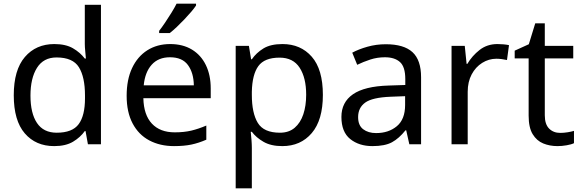

<svg xmlns="http://www.w3.org/2000/svg" viewBox="-20 -786 3169 1046"><path d="M275 10Q175 10 115 -59.5Q55 -129 55 -267Q55 -405 115.5 -475.5Q176 -546 276 -546Q338 -546 377.5 -523Q417 -500 442 -467H448Q447 -480 444.5 -505.5Q442 -531 442 -546V-760H530V0H459L446 -72H442Q418 -38 378 -14Q338 10 275 10ZM289 -63Q374 -63 408.5 -109.5Q443 -156 443 -250V-266Q443 -366 410 -419.5Q377 -473 288 -473Q217 -473 181.5 -416.5Q146 -360 146 -265Q146 -169 181.5 -116Q217 -63 289 -63Z M907 -546Q976 -546 1025.5 -516Q1075 -486 1101.5 -431.5Q1128 -377 1128 -304V-251H761Q763 -160 807.5 -112.5Q852 -65 932 -65Q983 -65 1022.5 -74.5Q1062 -84 1104 -102V-25Q1063 -7 1023 1.5Q983 10 928 10Q852 10 793.5 -21Q735 -52 702.5 -113.5Q670 -175 670 -264Q670 -352 699.5 -415Q729 -478 782.5 -512Q836 -546 907 -546ZM906 -474Q843 -474 806.5 -433.5Q770 -393 763 -321H1036Q1035 -389 1004 -431.5Q973 -474 906 -474ZM1048 -756Q1039 -742 1022 -722Q1005 -702 984.5 -680.5Q964 -659 943.5 -639.5Q923 -620 905 -606H847V-618Q862 -637 879.5 -663Q897 -689 914 -716.5Q931 -744 942 -766H1048Z M1519 -546Q1618 -546 1678.5 -477Q1739 -408 1739 -269Q1739 -132 1678.5 -61Q1618 10 1518 10Q1456 10 1415.5 -13.5Q1375 -37 1352 -68H1346Q1348 -51 1350 -25Q1352 1 1352 20V240H1264V-536H1336L1348 -463H1352Q1376 -498 1415 -522Q1454 -546 1519 -546ZM1503 -472Q1421 -472 1387.5 -426Q1354 -380 1352 -286V-269Q1352 -170 1384.5 -116.5Q1417 -63 1505 -63Q1554 -63 1585.5 -90Q1617 -117 1632.5 -163.5Q1648 -210 1648 -270Q1648 -362 1612.5 -417Q1577 -472 1503 -472Z M2082 -545Q2180 -545 2227 -502Q2274 -459 2274 -365V0H2210L2193 -76H2189Q2154 -32 2115.5 -11Q2077 10 2009 10Q1936 10 1888 -28.5Q1840 -67 1840 -149Q1840 -229 1903 -272.5Q1966 -316 2097 -320L2188 -323V-355Q2188 -422 2159 -448Q2130 -474 2077 -474Q2035 -474 1997 -461.5Q1959 -449 1926 -433L1899 -499Q1934 -518 1982 -531.5Q2030 -545 2082 -545ZM2108 -259Q2008 -255 1969.5 -227Q1931 -199 1931 -148Q1931 -103 1958.5 -82Q1986 -61 2029 -61Q2097 -61 2142 -98.5Q2187 -136 2187 -214V-262Z M2690 -546Q2705 -546 2722.5 -544.5Q2740 -543 2753 -540L2742 -459Q2729 -462 2713.5 -464Q2698 -466 2684 -466Q2643 -466 2607 -443.5Q2571 -421 2549.5 -380.5Q2528 -340 2528 -286V0H2440V-536H2512L2522 -438H2526Q2552 -482 2593 -514Q2634 -546 2690 -546Z M3032 -62Q3052 -62 3073 -65.5Q3094 -69 3107 -73V-6Q3093 1 3067 5.5Q3041 10 3017 10Q2975 10 2939.5 -4.5Q2904 -19 2882 -55Q2860 -91 2860 -156V-468H2784V-510L2861 -545L2896 -659H2948V-536H3103V-468H2948V-158Q2948 -109 2971.5 -85.5Q2995 -62 3032 -62Z"/></svg>

Font: Noto Naskh Arabic
Style: Regular
Weight: 400
Designer: Monotype Design Team, David Williams, Mohamad Dakak and Nizar Qandah
Foundry: Monotype Imaging Inc.
Version: Version 2.013